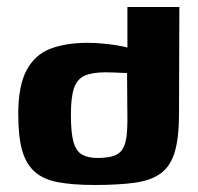

<svg xmlns="http://www.w3.org/2000/svg" viewBox="-20 -525 564 547"><path d="M32 -200Q32 -281 56 -325.5Q80 -370 124.5 -386.5Q169 -403 229 -403Q249 -403 271.5 -401Q294 -399 315.5 -395.5Q337 -392 353.5 -386.5Q370 -381 379 -374L343 -360V-505H491L490 -201Q490 -133 478 -92.5Q466 -52 438.5 -31.5Q411 -11 364.5 -4.5Q318 2 250 2Q187 2 145 -6Q103 -14 78.5 -36Q54 -58 43 -97Q32 -136 32 -200ZM257 -75Q284 -75 301 -80Q318 -85 327 -97Q336 -109 339.5 -130Q343 -151 343 -184L342 -317Q336 -317 325.5 -317.5Q315 -318 303.5 -318.5Q292 -319 281 -319Q243 -319 221.5 -309.5Q200 -300 191 -274.5Q182 -249 182 -198Q182 -146 189.5 -120Q197 -94 214 -84.5Q231 -75 257 -75Z"/></svg>

Font: Genos Thin
Style: Bold
Weight: 700
Version: Version 1.010